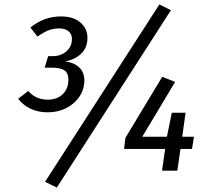

<svg xmlns="http://www.w3.org/2000/svg" viewBox="-20 -769 953 865"><path d="M698 -749 750 -723 236 76 183 50ZM195 -263Q152 -263 118 -279Q84 -295 62 -324L107 -359Q142 -320 195 -320Q237 -320 262.5 -344.5Q288 -369 288 -410Q288 -440 270.5 -452Q253 -464 216 -464H181L197 -516H217Q255 -516 279.5 -538Q304 -560 304 -593Q304 -616 288.5 -628.5Q273 -641 246 -641Q220 -641 197.5 -632Q175 -623 149 -604L117 -645Q179 -695 254 -695Q311 -695 342.5 -667.5Q374 -640 374 -598Q374 -556 347.5 -529Q321 -502 274 -492Q312 -488 336 -466Q360 -444 360 -407Q360 -367 338 -334Q316 -301 278.5 -282Q241 -263 195 -263ZM854 -153 845 -98H793L779 0H710L724 -98H539L545 -148L711 -423L769 -400L621 -153H732L754 -261H816L801 -153Z"/></svg>

Font: Fira Sans TEST Book
Style: Italic
Weight: 350
Italic angle: -8°
Designer: Carrois Corporate & Edenspiekermann AG
Foundry: Carrois Corporate GbR & Edenspiekermann AG
Version: Version 4.201